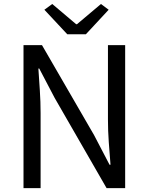

<svg xmlns="http://www.w3.org/2000/svg" viewBox="-20 -965 763 985"><path d="M100.6 0V-733.4H195.4L462.8 -271.5L541.9 -119.9H546.9Q542.3 -175.3 538.1 -235.1Q533.8 -295 533.8 -352.2V-733.4H622.1V0H526.7L260.4 -462.7L181.3 -613.5H176.9Q180.4 -558.2 184.4 -500.7Q188.3 -443.1 188.3 -384.9V0ZM325.2 -789.2 207.7 -915 248.1 -944.5 370.8 -840.7H374.8L498 -944.5L537.4 -915L420.6 -789.2Z"/></svg>

Font: Noto Sans KR Thin
Style: Regular
Weight: 100
Designer: Ryoko NISHIZUKA 西塚涼子 (kana, bopomofo & ideographs); Paul D. Hunt (Latin, Greek & Cyrillic); Sandoll Communications 산돌커뮤니
Foundry: Adobe
Version: Version 2.004-H2;hotconv 1.0.118;makeotfexe 2.5.65603